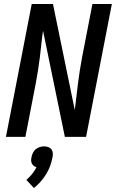

<svg xmlns="http://www.w3.org/2000/svg" viewBox="-20 -690 590 968"><path d="M108 0H10L140 -670H247L357 -135Q361 -168 365 -201.5Q369 -235 373 -268.5Q377 -302 382.5 -335.5Q388 -369 394 -402L446 -670H544L414 0H307L197 -535Q192 -502 188.5 -468.5Q185 -435 181 -401.5Q177 -368 171.5 -334.5Q166 -301 160 -268ZM151 258 113 217Q129 203 142 187Q155 171 164 153Q156 151 150 146Q144 141 140.5 134Q137 127 137 118.5Q137 110 139 102Q141 91 146 80.5Q151 70 160 62.5Q169 55 180 51.5Q191 48 202 48Q213 48 223 51.5Q233 55 239 62.5Q245 70 246 80.5Q247 91 245 102Q241 123 233.5 144.5Q226 166 213.5 186.5Q201 207 185.5 225Q170 243 151 258Z"/></svg>

Font: Lode Dark
Style: Bold Italic
Weight: 700
Italic angle: -11°
Monospace: yes
Designer: Belleve Invis
Foundry: Belleve Invis
Version: Version 29.2.0; ttfautohint (v1.8.3)